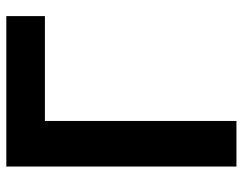

<svg xmlns="http://www.w3.org/2000/svg" viewBox="-100 -668 768 607"><g transform="rotate(-90 283.5 -364.0)"><path d="M536.6 -727.5V-605.5H205.1V0H61V-727.5Z"/></g></svg>

Font: Inter Cardless Tabular Bold
Style: Bold
Weight: 700
Designer: Rasmus Andersson
Foundry: rsms
Version: Version 4.000;git-4fc901f